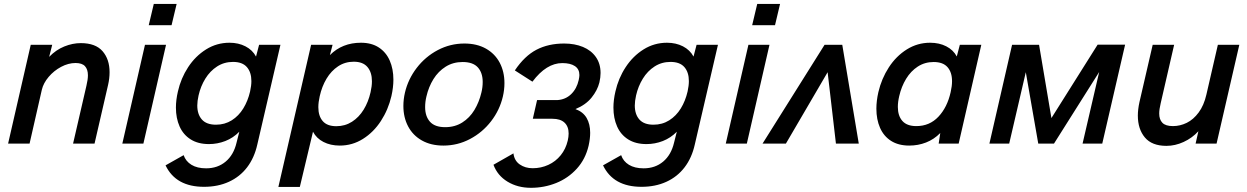

<svg xmlns="http://www.w3.org/2000/svg" viewBox="-20 -709 6158 948"><path d="M131.8 -487.8H237.8L222.7 -428.2Q256.3 -462.9 297.4 -479.5Q338.4 -496.1 378.9 -496.1Q451.7 -496.1 486.3 -456.3Q521 -416.5 521 -352.5Q521 -321.8 513.7 -290L446.8 0H340.8L406.7 -285.6Q414.1 -316.4 414.1 -337.4Q414.1 -366.2 399.7 -382.1Q385.3 -397.9 353 -397.9Q317.4 -397.9 281.7 -378.9Q246.1 -359.9 220.2 -329.3Q194.3 -298.8 186.5 -265.6L126 0H20Z M714.4 -584.5 739.3 -689.5H852.1L827.1 -584.5ZM584 0 695.8 -487.8H799.8L688 0Z M987.3 213.4Q848.1 213.4 797.4 107.4L886.7 57.1Q897 87.4 925.3 104.7Q953.6 122.1 997.6 122.1Q1054.7 122.1 1094.2 88.9Q1133.8 55.7 1147.9 -4.4L1161.6 -58.6Q1131.3 -27.8 1092.5 -12.7Q1053.7 2.4 1011.7 2.4Q958 2.4 921.4 -20.8Q884.8 -43.9 866.7 -84.7Q848.6 -125.5 848.6 -177.7Q848.6 -215.3 858.4 -257.3Q873 -322.3 908.9 -377.2Q944.8 -432.1 997.6 -465.1Q1050.3 -498 1113.3 -498Q1157.2 -498 1191.9 -480.2Q1226.6 -462.4 1244.1 -429.7L1259.3 -487.8H1364.7L1250.5 4.4Q1235.8 70.3 1200 117.2Q1164.1 164.1 1109.9 188.7Q1055.7 213.4 987.3 213.4ZM1214.8 -257.3Q1221.2 -286.1 1221.2 -308.6Q1221.2 -352.1 1199 -377.7Q1176.8 -403.3 1130.4 -403.3Q1086.9 -403.3 1052 -380.9Q1017.1 -358.4 993.9 -320.8Q970.7 -283.2 960.4 -237.8Q954.1 -209.5 954.1 -188Q954.1 -144.5 976.8 -118.9Q999.5 -93.3 1046.4 -93.3Q1089.8 -93.3 1124.3 -115Q1158.7 -136.7 1181.4 -173.8Q1204.1 -210.9 1214.8 -257.3Z M1516.1 -487.8H1622.1L1608.9 -437Q1669.9 -498 1762.2 -498Q1814.5 -498 1850.3 -474.6Q1886.2 -451.2 1904.3 -409.9Q1922.4 -368.7 1922.4 -315.4Q1922.4 -277.8 1912.6 -234.4Q1897 -167.5 1860.8 -111.8Q1824.7 -56.2 1772.2 -23.2Q1719.7 9.8 1657.7 9.8Q1611.8 9.8 1577.1 -8.1Q1542.5 -25.9 1525.4 -58.6L1460.4 213.9H1354.5ZM1809.6 -253.4Q1816.4 -283.2 1816.4 -307.6Q1816.4 -352.1 1794.2 -378.2Q1772 -404.3 1726.6 -404.3Q1683.6 -404.3 1649.4 -381.6Q1615.2 -358.9 1592.3 -320.6Q1569.3 -282.2 1558.6 -233.9Q1551.8 -204.1 1551.8 -179.7Q1551.8 -136.2 1573.5 -111.1Q1595.2 -85.9 1640.6 -85.9Q1683.6 -85.9 1718 -107.9Q1752.4 -129.9 1775.6 -167.7Q1798.8 -205.6 1809.6 -253.4Z M1971.7 -185.5Q1971.7 -218.8 1979.5 -252Q1995.1 -318.4 2037.6 -373.8Q2080.1 -429.2 2141.6 -461.7Q2203.1 -494.1 2272.9 -494.1Q2334.5 -494.1 2379.2 -469Q2423.8 -443.8 2447.3 -399.4Q2470.7 -355 2470.7 -298.8Q2470.7 -265.6 2462.9 -232.4Q2447.3 -165.5 2404.8 -110.4Q2362.3 -55.2 2300.8 -22.7Q2239.3 9.8 2169.4 9.8Q2107.9 9.8 2063.2 -15.4Q2018.6 -40.5 1995.1 -85Q1971.7 -129.4 1971.7 -185.5ZM2356.9 -252Q2363.3 -277.8 2363.3 -304.2Q2363.3 -349.6 2339.4 -376.2Q2315.4 -402.8 2264.2 -402.8Q2217.3 -402.8 2180.7 -379.9Q2144 -356.9 2120.1 -318.4Q2096.2 -279.8 2085.4 -232.4Q2079.1 -206.5 2079.1 -180.2Q2079.1 -134.8 2103 -107.9Q2127 -81.1 2178.2 -81.1Q2225.6 -81.1 2262.2 -104Q2298.8 -127 2322.3 -165.8Q2345.7 -204.6 2356.9 -252Z M2416.5 104.5 2515.1 48.3Q2519.5 84.5 2546.4 103Q2573.2 121.6 2609.9 121.6Q2651.4 121.6 2687.5 105Q2723.6 88.4 2748.5 57.6Q2773.4 26.9 2783.2 -14.6Q2787.6 -33.7 2787.6 -49.8Q2787.6 -84.5 2767.3 -103.5Q2747.1 -122.6 2707.5 -122.6H2610.8L2631.8 -214.8H2731.4Q2772.5 -217.3 2800.3 -244.4Q2828.1 -271.5 2837.4 -314Q2840.8 -329.6 2840.8 -338.4Q2840.8 -367.7 2818.6 -382.6Q2796.4 -397.5 2756.3 -397.5Q2677.7 -397.5 2608.9 -305.7L2522 -361.3Q2569.8 -432.6 2628.7 -463.4Q2687.5 -494.1 2765.6 -494.1Q2817.4 -494.1 2858.2 -477.3Q2898.9 -460.4 2922.1 -427.5Q2945.3 -394.5 2945.3 -348.6Q2945.3 -326.7 2939.5 -301.8Q2929.7 -262.7 2900.9 -227.1Q2872.1 -191.4 2821.3 -170.4Q2858.9 -156.7 2876.5 -126.5Q2894 -96.2 2894 -53.2Q2894 -24.4 2886.2 10.7Q2870.6 77.1 2827.9 124Q2785.2 170.9 2726.1 194.6Q2667 218.3 2601.6 218.3Q2536.1 218.3 2486.3 188.2Q2436.5 158.2 2416.5 104.5Z M3147.5 213.4Q3008.3 213.4 2957.5 107.4L3046.9 57.1Q3057.1 87.4 3085.4 104.7Q3113.8 122.1 3157.7 122.1Q3214.8 122.1 3254.4 88.9Q3293.9 55.7 3308.1 -4.4L3321.8 -58.6Q3291.5 -27.8 3252.7 -12.7Q3213.9 2.4 3171.9 2.4Q3118.2 2.4 3081.5 -20.8Q3044.9 -43.9 3026.9 -84.7Q3008.8 -125.5 3008.8 -177.7Q3008.8 -215.3 3018.6 -257.3Q3033.2 -322.3 3069.1 -377.2Q3105 -432.1 3157.7 -465.1Q3210.4 -498 3273.4 -498Q3317.4 -498 3352.1 -480.2Q3386.7 -462.4 3404.3 -429.7L3419.4 -487.8H3524.9L3410.6 4.4Q3396 70.3 3360.1 117.2Q3324.2 164.1 3270 188.7Q3215.8 213.4 3147.5 213.4ZM3375 -257.3Q3381.3 -286.1 3381.3 -308.6Q3381.3 -352.1 3359.1 -377.7Q3336.9 -403.3 3290.5 -403.3Q3247.1 -403.3 3212.2 -380.9Q3177.2 -358.4 3154.1 -320.8Q3130.9 -283.2 3120.6 -237.8Q3114.3 -209.5 3114.3 -188Q3114.3 -144.5 3137 -118.9Q3159.7 -93.3 3206.5 -93.3Q3250 -93.3 3284.4 -115Q3318.8 -136.7 3341.6 -173.8Q3364.3 -210.9 3375 -257.3Z M3693.8 -584.5 3718.8 -689.5H3831.5L3806.6 -584.5ZM3563.5 0 3675.3 -487.8H3779.3L3667.5 0Z M3745.1 0 4051.3 -487.8H4138.7L4220.2 0H4107.4L4066.4 -352.5L3860.4 0Z M4825.2 -487.8 4713.4 0H4614.7L4622.6 -52.2Q4591.3 -20.5 4552.2 -5.4Q4513.2 9.8 4469.2 9.8Q4416 9.8 4379.6 -13.4Q4343.3 -36.6 4325.2 -77.9Q4307.1 -119.1 4307.1 -172.4Q4307.1 -210.4 4316.9 -253.9Q4332.5 -320.8 4368.7 -376.5Q4404.8 -432.1 4457.5 -465.1Q4510.3 -498 4572.3 -498Q4617.7 -498 4652.3 -480.2Q4687 -462.4 4704.1 -430.2L4719.2 -487.8ZM4680.7 -308.1Q4680.7 -352.1 4658.4 -377.4Q4636.2 -402.8 4589.8 -402.8Q4546.4 -402.8 4511.7 -380.4Q4477.1 -357.9 4453.9 -319.8Q4430.7 -281.7 4419.9 -234.4Q4413.1 -205.6 4413.1 -181.2Q4413.1 -137.2 4435.5 -111.8Q4458 -86.4 4504.4 -86.4Q4569.8 -86.4 4613.5 -132.8Q4657.2 -179.2 4673.8 -253.9Q4680.7 -283.7 4680.7 -308.1Z M4865.2 0 4977.1 -487.8H5110.4L5171.4 -126L5399.4 -488.3H5535.2L5422.4 0H5325.2L5407.2 -353.5L5184.1 0H5106.4L5044.9 -352.5L4962.9 0Z M5598.1 -138.2Q5598.1 -168.5 5606 -204.6L5671.4 -487.8H5777.3L5710.9 -199.2Q5703.6 -168.9 5703.6 -148.4Q5703.6 -119.1 5719.2 -102.8Q5734.9 -86.4 5771.5 -86.4Q5806.6 -86.4 5839.6 -102.5Q5872.6 -118.7 5898.4 -153.6Q5924.3 -188.5 5936.5 -241.7L5993.2 -487.8H6099.1L5986.8 0H5883.3L5897 -61Q5866.2 -27.3 5824.2 -8.1Q5782.2 11.2 5739.3 11.2Q5667.5 11.2 5632.8 -30.3Q5598.1 -71.8 5598.1 -138.2Z"/></svg>

Font: Acari Sans SemiBold
Style: Italic
Weight: 600
Italic angle: -13°
Designer: Alfredo Marco Pradil and Stefan Peev
Foundry: Hanken Design Co.
Version: Version 1.045;January 11, 2019;FontCreator 11.5.0.2425 64-bi